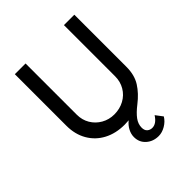

<svg xmlns="http://www.w3.org/2000/svg" viewBox="-253 -872 1237 1237"><g transform="rotate(-45 365.5 -254.0)"><path d="M428.7 98.6Q428.7 124 442.9 136.2Q457 148.4 476.6 148.4Q514.6 148.4 544.9 100.6L581.1 148.4Q563.5 177.7 531.7 196.3Q500 214.8 468.8 214.8Q418.9 214.8 384.8 184.6Q350.6 154.3 350.6 106.4Q350.6 79.1 364.3 52.7Q377.9 26.4 403.3 5.9Q378.9 7.8 365.2 7.8Q285.2 7.8 224.1 -24.4Q163.1 -56.6 128.9 -115.7Q94.7 -174.8 94.7 -252.9V-722.7H192.4V-255.9Q192.4 -208 215.3 -169.4Q238.3 -130.9 277.8 -108.4Q317.4 -85.9 365.2 -85.9Q415 -85.9 455.6 -107.9Q496.1 -129.9 519 -168.9Q542 -208 542 -255.9V-722.7H636.7V-248Q636.7 -172.9 604 -121.6Q571.3 -70.3 515.6 -27.3Q472.7 5.9 450.7 35.6Q428.7 65.4 428.7 98.6Z"/></g></svg>

Font: Josefin Sans CFJ
Style: Regular
Weight: 400
Designer: Santiago Orozco
Foundry: Typemade
Version: Version 2.000